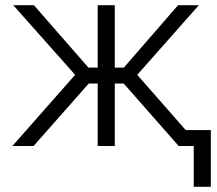

<svg xmlns="http://www.w3.org/2000/svg" viewBox="-20 -559 831 735"><path d="M27.3 0 267.6 -272.5 30.8 -539.1H109.9L318.4 -300.3H354V-539.1H419.4V-300.3H454.1L661.6 -539.1H741.2L505.4 -272.5L744.6 0H664.1L453.6 -239.3H419.4V0H354V-239.3H319.8L108.4 0ZM721.7 156.2V0H679.7V-61H787.1V156.2Z"/></svg>

Font: Inter 18pt Light
Style: Regular
Weight: 300
Designer: Rasmus Andersson
Foundry: rsms
Version: Version 4.001;git-66647c0bb